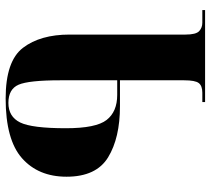

<svg xmlns="http://www.w3.org/2000/svg" viewBox="-54 -700 764 697"><g transform="rotate(90 328.5 -352.0)"><path d="M338 10Q488 10 555 -49.5Q622 -109 622 -211Q622 -319 551.5 -362Q481 -405 366 -405H272V-638Q272 -678 282 -691Q292 -704 317 -704H351V-714H17V-704H63Q81 -704 93.5 -692.5Q106 -681 106 -643V-222Q106 -116 154 -53Q202 10 338 10ZM354 0Q304 0 288 -37Q272 -74 272 -188V-395H325Q386 -395 416 -356.5Q446 -318 446 -209Q446 -85 425 -42.5Q404 0 354 0Z"/></g></svg>

Font: Noto Serif Display SemiCondensed Extra
Style: Regular
Weight: 800
Width: 4
Designer: Monotype Design Team
Foundry: Monotype Imaging Inc.
Version: Version 1.900